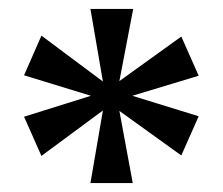

<svg xmlns="http://www.w3.org/2000/svg" viewBox="-20 -780 501 431"><path d="M183 -369 211 -532 73 -430 34 -518 184 -565 34 -611 73 -700 211 -597 183 -760H279L248 -598L387 -698L426 -610L277 -565L426 -519L387 -431L248 -531L278 -369Z"/></svg>

Font: Noto Serif Hebrew SemiCondensed SemiBold
Style: Regular
Weight: 600
Width: 4
Designer: Monotype Design Team
Foundry: Monotype Imaging Inc.
Version: Version 2.004; ttfautohint (v1.8.4.7-5d5b)